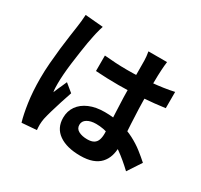

<svg xmlns="http://www.w3.org/2000/svg" viewBox="-169 -1005 1338 1278"><g transform="rotate(30 500.0 -366.5)"><path d="M391 -614Q434 -610 477.5 -607.5Q521 -605 566 -605Q658 -605 749 -613Q840 -621 917 -638V-513Q839 -502 748 -495.5Q657 -489 566 -489Q522 -489 478.5 -490.5Q435 -492 391 -495ZM771 -783Q769 -769 767.5 -752Q766 -735 765 -718Q764 -702 763 -675Q762 -648 762 -614.5Q762 -581 762 -544Q762 -476 764 -416.5Q766 -357 769 -306.5Q772 -256 774.5 -214Q777 -172 777 -136Q777 -97 766.5 -64Q756 -31 733 -6Q710 19 672.5 32.5Q635 46 581 46Q477 46 417 4Q357 -38 357 -117Q357 -168 384 -206.5Q411 -245 461 -266.5Q511 -288 579 -288Q650 -288 708 -273Q766 -258 814 -233Q862 -208 899.5 -178.5Q937 -149 967 -122L898 -17Q841 -71 787 -110Q733 -149 679.5 -170Q626 -191 569 -191Q527 -191 500.5 -175Q474 -159 474 -130Q474 -100 501 -86Q528 -72 567 -72Q598 -72 616 -82.5Q634 -93 641.5 -113.5Q649 -134 649 -163Q649 -189 647 -231Q645 -273 642.5 -325Q640 -377 638 -433.5Q636 -490 636 -544Q636 -601 635.5 -647.5Q635 -694 635 -717Q635 -728 633 -748Q631 -768 628 -783ZM283 -772Q280 -762 274.5 -744Q269 -726 265.5 -709Q262 -692 260 -683Q255 -662 249 -626.5Q243 -591 236.5 -546.5Q230 -502 224 -455.5Q218 -409 215 -367.5Q212 -326 212 -296Q212 -281 212.5 -263.5Q213 -246 216 -231Q223 -249 230.5 -266Q238 -283 246 -300Q254 -317 261 -334L322 -284Q308 -243 293.5 -198Q279 -153 267.5 -113Q256 -73 250 -46Q248 -36 246.5 -22Q245 -8 245 1Q245 9 245.5 20.5Q246 32 247 42L134 51Q118 -2 106 -84.5Q94 -167 94 -269Q94 -325 99 -386.5Q104 -448 110.5 -505Q117 -562 124 -609.5Q131 -657 135 -686Q138 -707 141 -733.5Q144 -760 145 -784Z"/></g></svg>

Font: Farlight84_Sys_V01
Style: Bold
Weight: 700
Designer: Monotype Design Team, Nadine Chahine and Nizar Qandah
Foundry: Monotype Imaging Inc.
Version: Version 2.004;October 31, 2024;FontCreator 14.0.0.2814 64-bi